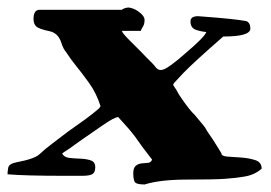

<svg xmlns="http://www.w3.org/2000/svg" viewBox="-30 -444 719 510"><path d="M354 46Q331 46 327.5 38.5Q324 31 324 16.5Q324 2 330.5 -3.5Q337 -9 346 -10Q355 -11 363 -11.5Q371 -12 374 -20Q359 -39 348 -54L328 -82Q312 -103 284 -133Q274 -133 241 -110L186 -72L154 -49L140 -40Q137 -37 135 -37Q140 -26 154.5 -24.5Q169 -23 184 -22.5Q199 -22 211 -18Q223 -14 223 0Q223 14 215.5 18.5Q208 23 188 23H140Q38 23 -10 19Q-10 11 -8 1Q-6 -9 14 -13Q62 -22 74.5 -34Q87 -46 108 -62L150 -94L195 -126Q217 -142 233 -156L237 -162Q226 -197 206 -224.5Q186 -252 172.5 -268.5Q159 -285 146 -305Q138 -314 133 -330Q125 -356 102 -361Q73 -367 66 -374Q59 -381 59 -393Q59 -418 75 -418H294Q295 -420 301 -422Q307 -424 311 -424Q315 -424 322.5 -421.5Q330 -419 337 -414Q354 -402 354 -391Q354 -380 349.5 -373Q345 -366 344 -362H294Q294 -357 314 -337L347 -304Q360 -290 369 -281.5Q378 -273 383.5 -265.5Q389 -258 397.5 -258Q406 -258 424 -271Q442 -284 462 -302Q514 -346 518 -359Q504 -360 490 -365Q476 -370 476 -387Q476 -401 496 -401L509 -400Q591 -394 624 -388Q635 -384 635 -368Q635 -347 563 -347Q484 -278 457 -250Q430 -222 430 -219.5Q430 -217 438 -206Q444 -194 454 -180Q475 -150 487 -139L512 -109Q514 -107 520 -96L535 -74Q543 -62 549.5 -51Q556 -40 558 -37Q558 -29 574.5 -28Q591 -27 611.5 -25.5Q632 -24 648.5 -18.5Q665 -13 665 4Q647 20 622 24.5Q597 29 567.5 31Q538 33 467 33Q396 33 354 46Z"/></svg>

Font: Miltonian Tattoo
Style: Regular
Weight: 400
Designer: Pablo Impallari
Foundry: Pablo Impallari
Version: Version 1.008